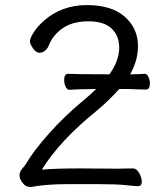

<svg xmlns="http://www.w3.org/2000/svg" viewBox="-20 -733 640 757"><path d="M493 -440Q527 -440 550 -442H551Q559 -442 565 -430Q571 -418 571 -404Q571 -380 556 -380L513 -381Q502 -382 478 -382H450Q413 -340 362 -297Q214 -177 145 -64Q195 -69 294 -69L440 -68L505 -69Q518 -69 528.5 -51Q539 -33 539 -16Q539 1 524 1Q514 1 476.5 -3Q439 -7 368 -7H245Q164 -7 103 4H98Q81 4 69 -12Q57 -28 57 -40Q57 -52 62 -60Q67 -68 73 -74.5Q79 -81 83 -88Q112 -138 174 -207.5Q236 -277 310 -338Q337 -360 359 -382L295 -381L254 -379H253Q244 -379 238.5 -391.5Q233 -404 233 -418Q233 -442 249 -442Q285 -440 403 -440H411L417 -448Q450 -498 450 -545Q450 -592 420 -620.5Q390 -649 328.5 -649Q267 -649 227.5 -622Q188 -595 171 -551Q167 -541 157.5 -533Q148 -525 135 -525Q122 -525 110 -542.5Q98 -560 98 -570.5Q98 -581 112 -604Q126 -627 154 -652Q224 -713 322 -713Q420 -713 472 -667Q524 -621 524 -552Q524 -494 493 -440Z"/></svg>

Font: LXGW Bright GB
Style: Regular
Weight: 400
Designer: Christian Thalmann (Catharsis Fonts)
Foundry: LXGW / Christian Thalmann (Catharsis Fonts) / Fontworks Inc.
Version: Version 5.510